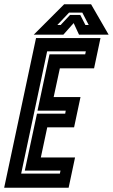

<svg xmlns="http://www.w3.org/2000/svg" viewBox="-44 -878 528 898"><path d="M-24.5 0 124.5 -700H426L396 -558.5H236L207 -424H332.5L302.5 -282.5H177L147 -141.5H307L277 0ZM55 -66H236L239 -80H72L129 -346.5H261L263.5 -360.5H131.5L187.5 -624H354.5L357.5 -638H176.5ZM256 -858H382L464 -716H325.5L300.5 -770L252.5 -716H114ZM279 -819 224 -761H239.5L283.5 -808H331.5L355.5 -761H371L341 -819Z"/></svg>

Font: Tourney Condensed Regular
Style: Bold Italic
Weight: 700
Width: 3
Italic angle: -12°
Designer: Tyler Finck
Foundry: Etcetera Type Co
Version: Version 1.010; ttfautohint (v1.8.3)